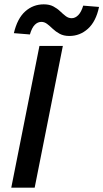

<svg xmlns="http://www.w3.org/2000/svg" viewBox="-20 -866 477 886"><path d="M32 0 162 -654H270L140 0ZM300 -700Q274 -700 255.5 -710Q237 -720 223.5 -733Q210 -746 197.5 -755.5Q185 -765 171 -765Q154 -765 140.5 -751.5Q127 -738 118 -707L44 -713Q60 -781 96.5 -813.5Q133 -846 182 -846Q208 -846 226 -836.5Q244 -827 257.5 -814Q271 -801 283.5 -791.5Q296 -782 311 -782Q327 -782 341 -796Q355 -810 364 -840L437 -834Q423 -767 386 -733.5Q349 -700 300 -700Z"/></svg>

Font: Source Sans 3 ExtraLight SemiBold
Style: Italic
Weight: 600
Italic angle: -11°
Version: Version 3.052;hotconv 1.1.0;makeotfexe 2.6.0